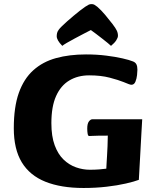

<svg xmlns="http://www.w3.org/2000/svg" viewBox="-20 -923 769 956"><path d="M395.9 13Q283.8 13 206 -18.2Q128.2 -49.4 88.4 -114.9Q48.7 -180.5 48.7 -284.1Q48.7 -389.9 73.7 -460.4Q98.8 -531 146 -573.3Q193.2 -615.7 259.3 -633.8Q325.5 -652 408.2 -652Q462.3 -652 508.7 -646.1Q555.2 -640.3 589.9 -632.3Q624.6 -624.3 641.6 -617.3Q653.9 -612.8 659.1 -602.8Q664.2 -592.7 664.2 -575.9Q664.2 -567.4 662.4 -549.2Q660.5 -531.1 654.2 -516Q647.9 -500.9 634.1 -500.9Q629.6 -500.9 620.1 -504.5Q610.6 -508.2 595.4 -514.4Q570.4 -524.6 526.4 -536.2Q482.5 -547.8 423.9 -547.8Q367.6 -547.8 325.1 -522.3Q282.6 -496.9 259.2 -444.6Q235.8 -392.3 235.8 -309.9Q235.8 -244.3 252.3 -199.7Q268.7 -155.2 296.5 -128.5Q324.3 -101.8 358.5 -89.8Q392.6 -77.8 427.3 -77.8Q452.7 -77.8 473.9 -79.5Q495.1 -81.3 509.3 -83.2Q509.5 -93.2 510.7 -109.8Q511.8 -126.4 513 -148Q514.3 -169.5 515.4 -194.8Q516.5 -220.2 516.8 -247.7Q490 -247.7 470.3 -247.4Q450.7 -247.2 439.2 -246.4Q427.7 -245.7 423.9 -245.7Q418.4 -245.7 416.4 -257Q414.4 -268.3 414.4 -282.9Q414.4 -307.5 422.7 -318.3Q431 -329.2 440 -329.2H688.1Q686.8 -302.1 683.8 -254.4Q680.8 -206.8 678 -147.8Q675.1 -88.9 671.3 -27.5Q648.6 -18.8 606.7 -9.2Q564.8 0.5 510.7 6.7Q456.7 13 395.9 13ZM290.2 -694.6Q275.6 -709.4 269 -721.3Q262.4 -733.2 262.4 -742.4Q262.4 -750.2 264.2 -758.4Q266.1 -766.5 272.6 -775.1Q276.6 -781.1 287.7 -792Q298.8 -803 313.9 -816.4Q329 -829.9 345.6 -843.7Q362.2 -857.6 377.7 -869.8Q393.2 -882 405 -889.8Q415.8 -896.8 421.7 -899.7Q427.6 -902.6 435.9 -902.6Q443.9 -902.6 449.3 -899.7Q454.7 -896.8 463.8 -889.8Q483.3 -873.1 503.6 -849Q523.8 -824.9 540.1 -803.5Q556.3 -782.2 561 -771.7Q564.3 -765 565.8 -758.5Q567.3 -752 567.3 -745Q567.3 -735.7 558.9 -722.4Q550.5 -709.2 532.7 -694.6Q528.9 -698.8 516.9 -708.5Q504.9 -718.2 489.4 -730.4Q473.9 -742.6 458.5 -754.2Q443.1 -765.7 432.4 -773.4Q417.2 -766 395.6 -754.4Q374 -742.9 351.7 -731.2Q329.5 -719.5 312.6 -709.5Q295.7 -699.6 290.2 -694.6Z"/></svg>

Font: Briem Hand Thin
Style: Regular
Weight: 100
Designer: Gunnlaugur SE Briem, Eben Sorkin
Foundry: Sorkin Type Co.
Version: Version 1.003